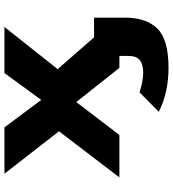

<svg xmlns="http://www.w3.org/2000/svg" viewBox="24 -596 798 887"><g transform="rotate(-90 423.5 -152.0)"><path d="M48 0 261 -279 65 -531H279L406 -361L530 -531H743L548 -285L695 -117H786V26Q786 124 735.5 175.5Q685 227 554 227Q439 227 351 182L441 93Q492 110 531 110Q570 110 589.5 94.5Q609 79 609 43V0H554L396 -199L244 0Z"/></g></svg>

Font: Fix15 Mono
Style: Bold
Weight: 700
Designer: Carrois Corporate & Edenspiekermann AG
Foundry: Carrois Corporate GbR & Edenspiekermann AG
Version: Version 3.206